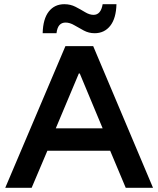

<svg xmlns="http://www.w3.org/2000/svg" viewBox="-20 -895 754 915"><path d="M5 0 291.7 -675H424.2L709.2 0H579.2L505 -176.7H205.8L130.8 0ZM245.8 -283.3H469.2L360 -545H355.8ZM183.3 -736.7Q185 -805 212.5 -840Q240 -875 286.7 -875Q315.8 -875 340 -862.5Q364.2 -850 385.4 -837.1Q406.7 -824.2 425.8 -824.2Q460.8 -824.2 469.2 -875H535Q533.3 -807.5 505.4 -772.1Q477.5 -736.7 430.8 -736.7Q403.3 -736.7 379.2 -749.6Q355 -762.5 333.8 -775Q312.5 -787.5 292.5 -787.5Q274.2 -787.5 263.3 -775.4Q252.5 -763.3 249.2 -736.7Z"/></svg>

Font: Funnel Display Light SemiBold
Style: Regular
Weight: 600
Version: Version 1.000